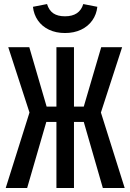

<svg xmlns="http://www.w3.org/2000/svg" viewBox="-20 -945 655 965"><path d="M263.6 0V-332.3H212.8L116.4 0H8.7L128.2 -379.5L21.5 -707.7H127.2L214.4 -409.2H263.6V-707.7H351.8V-409.2H401L488.7 -707.7H593.8L487.2 -379.5L606.7 0H496.9L401 -332.3H351.8V0ZM145.6 -910.8 216.4 -924.6Q226.2 -892.8 248.2 -877.9Q270.3 -863.1 306.7 -863.1Q380 -863.1 398.5 -924.6L469.2 -910.8Q465.1 -872.3 443.8 -842.3Q422.6 -812.3 387.2 -795.6Q351.8 -779 306.7 -779Q261.5 -779 226.4 -795.6Q191.3 -812.3 170.5 -842.3Q149.7 -872.3 145.6 -910.8Z"/></svg>

Font: Fira Code Fixed Medium
Style: Regular
Weight: 500
Monospace: yes
Designer: Carrois Corporate, Edenspiekermann AG, Nikita Prokopov
Foundry: Carrois Corporate, Edenspiekermann AG, Nikita Prokopov
Version: Version 5.002